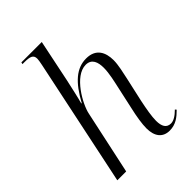

<svg xmlns="http://www.w3.org/2000/svg" viewBox="-225 -858 965 965"><g transform="rotate(-45 257.5 -375.0)"><path d="M397 10C441 10 469 -13 496 -40L490 -47C467 -24 446 -11 427 -11C396 -11 383 -34 383 -74C383 -105 391 -150 401 -198L430 -328C437 -361 448 -406 448 -440C448 -496 425 -544 356 -544C287 -544 234 -497 182 -401H179C187 -429 201 -492 210 -533L257 -760H112L110 -750H123C163 -750 182 -744 182 -717C182 -709 180 -696 176 -677L34 0H97L170 -339C181 -393 252 -523 332 -523C375 -523 386 -487 386 -448C386 -408 374 -360 366 -323L341 -209C329 -157 322 -112 322 -81C322 -24 348 10 397 10Z"/></g></svg>

Font: Noto Serif Display SemiCondensed Light
Style: Italic
Weight: 300
Width: 4
Italic angle: -12°
Designer: Monotype Design Team
Foundry: Monotype Imaging Inc.
Version: Version 2.009